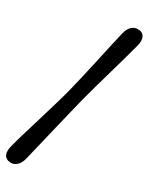

<svg xmlns="http://www.w3.org/2000/svg" viewBox="-189 -856 853 1101"><g transform="rotate(15 237.0 -305.5)"><path d="M287 -296.5Q264 -255 233.8 -199.5Q203.5 -144 171.5 -85.2Q139.5 -26.5 111 26.2Q82.5 79 62.5 115Q47 142.5 24.2 154.2Q1.5 166 -23.5 156Q-49 146 -53 122.8Q-57 99.5 -39 68Q-20 33.5 11 -16.8Q42 -67 77 -123.5Q112 -180 144.8 -233.5Q177.5 -287 201 -328.5Q223.5 -368.5 252.2 -422.8Q281 -477 310.8 -534.2Q340.5 -591.5 366.8 -642.2Q393 -693 411.5 -726.5Q427 -754 449.8 -765.8Q472.5 -777.5 498.5 -767.5Q523.5 -758 527.2 -734.8Q531 -711.5 513.5 -680Q494 -646 465.2 -597.2Q436.5 -548.5 404 -494.5Q371.5 -440.5 340.8 -388.8Q310 -337 287 -296.5Z"/></g></svg>

Font: Fraunces 72pt S100 Black
Style: Italic
Weight: 900
Italic angle: -16°
Version: Version 1.000; ttfautohint (v1.8.3)